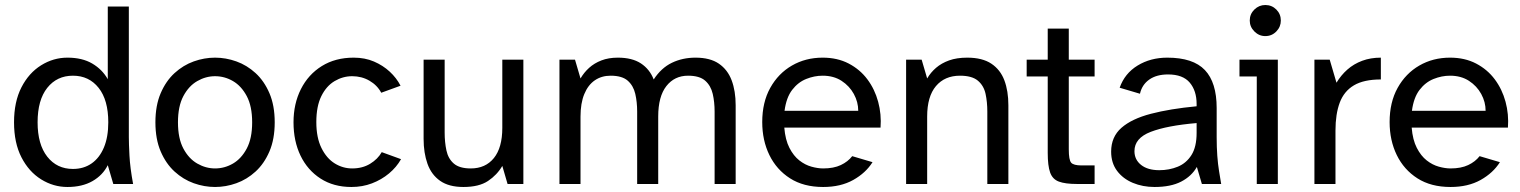

<svg xmlns="http://www.w3.org/2000/svg" viewBox="-20 -734 6066 766"><path d="M249 12Q193 12 144 -18.5Q95 -49 65.5 -106.5Q36 -164 36 -246Q36 -328 65.5 -385.5Q95 -443 144 -473.5Q193 -504 249 -504Q308 -504 348 -480.5Q388 -457 410 -418V-708H494V-187Q494 -162 496.5 -113.5Q499 -65 511 0H432L410 -75Q390 -35 349 -11.5Q308 12 249 12ZM271 -60Q314 -60 345.5 -82Q377 -104 394.5 -145.5Q412 -187 412 -246Q412 -335 373.5 -383.5Q335 -432 271 -432Q207 -432 168.5 -383.5Q130 -335 130 -246Q130 -158 168.5 -109Q207 -60 271 -60Z M838 12Q795 12 753 -3Q711 -18 676.5 -49.5Q642 -81 621 -130Q600 -179 600 -246Q600 -313 621 -362Q642 -411 676.5 -442.5Q711 -474 753 -489Q795 -504 838 -504Q881 -504 923 -489Q965 -474 999.5 -442.5Q1034 -411 1055 -362Q1076 -313 1076 -246Q1076 -179 1055 -130Q1034 -81 999.5 -49.5Q965 -18 923 -3Q881 12 838 12ZM838 -62Q876 -62 909.5 -81.5Q943 -101 964.5 -141.5Q986 -182 986 -246Q986 -310 964.5 -350.5Q943 -391 909.5 -410.5Q876 -430 838 -430Q801 -430 767 -410.5Q733 -391 711.5 -350.5Q690 -310 690 -246Q690 -182 711.5 -141.5Q733 -101 767 -81.5Q801 -62 838 -62Z M1382 12Q1311 12 1259 -21.5Q1207 -55 1179 -113Q1151 -171 1151 -246Q1151 -320 1180.5 -378.5Q1210 -437 1264 -470.5Q1318 -504 1391 -504Q1436 -504 1472 -488.5Q1508 -473 1535 -448Q1562 -423 1578 -392L1501 -364Q1485 -394 1454 -412Q1423 -430 1385 -430Q1348 -430 1315 -410.5Q1282 -391 1262 -350.5Q1242 -310 1242 -247Q1242 -185 1262.5 -143.5Q1283 -102 1315.5 -82Q1348 -62 1385 -62Q1426 -62 1456.5 -80.5Q1487 -99 1503 -127L1580 -99Q1562 -67 1532 -42Q1502 -17 1464 -2.5Q1426 12 1382 12Z M1829 12Q1771 12 1736 -12.5Q1701 -37 1685.5 -80.5Q1670 -124 1670 -180V-496H1754V-205Q1754 -167 1761 -134Q1768 -101 1790.5 -81.5Q1813 -62 1858 -62Q1917 -62 1950.5 -103.5Q1984 -145 1984 -224V-496H2068V0H2005L1984 -72Q1963 -36 1927 -12Q1891 12 1829 12Z M2212 0V-496H2274L2296 -421Q2310 -445 2330.5 -463.5Q2351 -482 2379.5 -493Q2408 -504 2445 -504Q2502 -504 2537 -481Q2572 -458 2588 -417Q2618 -463 2660.5 -483.5Q2703 -504 2755 -504Q2813 -504 2848 -480Q2883 -456 2899 -413.5Q2915 -371 2915 -314V0H2831V-289Q2831 -327 2823.5 -359.5Q2816 -392 2793.5 -412Q2771 -432 2725 -432Q2671 -432 2638.5 -390.5Q2606 -349 2606 -269V0H2522V-289Q2522 -327 2514.5 -359.5Q2507 -392 2484.5 -412Q2462 -432 2416 -432Q2380 -432 2353 -413.5Q2326 -395 2311 -358.5Q2296 -322 2296 -269V0Z M3264 12Q3186 12 3132 -22.5Q3078 -57 3049.5 -115.5Q3021 -174 3021 -247Q3021 -326 3053 -383.5Q3085 -441 3139.5 -472.5Q3194 -504 3262 -504Q3321 -504 3366 -480.5Q3411 -457 3440.5 -417.5Q3470 -378 3483.5 -328Q3497 -278 3493 -225H3109Q3113 -176 3129.5 -144Q3146 -112 3169 -94Q3192 -76 3217.5 -69Q3243 -62 3264 -62Q3306 -62 3334.5 -75.5Q3363 -89 3380 -111L3461 -87Q3434 -44 3384 -16Q3334 12 3264 12ZM3110 -292H3404Q3404 -327 3386.5 -359Q3369 -391 3337.5 -411.5Q3306 -432 3262 -432Q3229 -432 3196.5 -419Q3164 -406 3140.5 -375.5Q3117 -345 3110 -292Z M3595 0V-496H3657L3679 -421Q3693 -445 3714.5 -463.5Q3736 -482 3766.5 -493Q3797 -504 3839 -504Q3899 -504 3935 -480Q3971 -456 3987 -413.5Q4003 -371 4003 -314V0H3919V-289Q3919 -327 3912 -359.5Q3905 -392 3881.5 -412Q3858 -432 3810 -432Q3749 -432 3714 -390.5Q3679 -349 3679 -269V0Z M4277 0Q4230 0 4204.5 -9.5Q4179 -19 4169.5 -46Q4160 -73 4160 -124V-429H4076V-496H4160V-620H4244V-496H4347V-429H4244V-138Q4244 -96 4253.5 -85Q4263 -74 4295 -74H4347V0Z M4586 12Q4539 12 4499.5 -4.5Q4460 -21 4436.5 -52.5Q4413 -84 4413 -129Q4413 -188 4454 -224Q4495 -260 4571.5 -280Q4648 -300 4754 -310V-319Q4754 -372 4726.5 -404.5Q4699 -437 4640 -437Q4594 -437 4565 -416.5Q4536 -396 4528 -360L4447 -384Q4467 -441 4518.5 -472.5Q4570 -504 4637 -504Q4740 -504 4787 -454.5Q4834 -405 4834 -303V-187Q4834 -146 4836.5 -112.5Q4839 -79 4843.5 -51.5Q4848 -24 4852 0H4775L4755 -68Q4734 -31 4692.5 -9.5Q4651 12 4586 12ZM4605 -55Q4645 -55 4679 -69Q4713 -83 4733.5 -115.5Q4754 -148 4754 -204V-243Q4636 -233 4571 -208Q4506 -183 4506 -131Q4506 -97 4532.5 -76Q4559 -55 4605 -55Z M4994 0V-429H4925V-496H5078V0ZM5028 -590Q5003 -590 4984.5 -608.5Q4966 -627 4966 -652Q4966 -678 4984.5 -696Q5003 -714 5028 -714Q5054 -714 5072 -696Q5090 -678 5090 -652Q5090 -627 5072 -608.5Q5054 -590 5028 -590Z M5224 0V-496H5285L5312 -404Q5330 -434 5355.5 -456.5Q5381 -479 5414.5 -491.5Q5448 -504 5489 -504V-417Q5421 -417 5381.5 -393.5Q5342 -370 5325 -324.5Q5308 -279 5308 -213V0Z M5767 12Q5689 12 5635 -22.5Q5581 -57 5552.5 -115.5Q5524 -174 5524 -247Q5524 -326 5556 -383.5Q5588 -441 5642.5 -472.5Q5697 -504 5765 -504Q5824 -504 5869 -480.5Q5914 -457 5943.5 -417.5Q5973 -378 5986.5 -328Q6000 -278 5996 -225H5612Q5616 -176 5632.5 -144Q5649 -112 5672 -94Q5695 -76 5720.5 -69Q5746 -62 5767 -62Q5809 -62 5837.5 -75.5Q5866 -89 5883 -111L5964 -87Q5937 -44 5887 -16Q5837 12 5767 12ZM5613 -292H5907Q5907 -327 5889.5 -359Q5872 -391 5840.5 -411.5Q5809 -432 5765 -432Q5732 -432 5699.5 -419Q5667 -406 5643.5 -375.5Q5620 -345 5613 -292Z"/></svg>

Font: Atkinson Hyperlegible Next
Style: Regular
Weight: 400
Designer: Elliott Scott, Megan Eiswerth, Linus Boman, Theodore Petrosky, Letters from Sweden
Foundry: Applied Design Works, Letters from Sweden
Version: Version 2.001